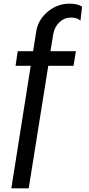

<svg xmlns="http://www.w3.org/2000/svg" viewBox="-20 -780 489 1050"><path d="M369 -684Q332 -684 305 -658.5Q278 -633 271 -592L256 -500H395L382 -420H244L137 250H42L148 -420H65L77 -500H161L178 -607Q188 -672 241 -716Q294 -760 360 -760Q406 -760 429 -743L420 -667Q401 -684 369 -684Z"/></svg>

Font: Oakes Grotesk Medium
Style: Italic
Weight: 500
Italic angle: -8°
Designer: Samuel Oakes
Foundry: Samuel Oakes
Version: Version 1.000;PS 001.000;hotconv 1.0.88;makeotf.lib2.5.64775